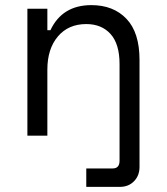

<svg xmlns="http://www.w3.org/2000/svg" viewBox="-20 -530 652 750"><path d="M317 200V128H420Q447 128 447 98V-280Q447 -358 412 -397Q377 -436 317 -436Q247 -436 206 -387.5Q165 -339 165 -258V0H87V-496H165V-412H177Q223 -510 337 -510Q423 -510 474 -456.5Q525 -403 525 -296V122Q525 156 503.5 178Q482 200 448 200Z"/></svg>

Font: Space Mono
Style: Regular
Weight: 400
Monospace: yes
Designer: Colophon Foundry + Benjamin Critton
Foundry: Colophon Foundry & Benjamin Critton
Version: Version 1.003; ttfautohint (v1.8.4.7-5d5b)